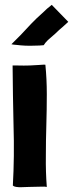

<svg xmlns="http://www.w3.org/2000/svg" viewBox="-20 -774 303 795"><path d="M32.2 -500Q33.2 -378.9 36.1 -252.9Q40 -127 33.2 -5.9Q38.1 0 57.6 1Q64.5 1 71.3 1Q85.9 1 100.6 0Q125 0 146.5 -1Q167 -2 173.8 0Q168.9 -63.5 169.9 -127.9Q169.9 -193.4 171.9 -256.8Q173.8 -321.3 173.8 -383.8Q173.8 -446.3 168 -504.9Q168 -504.9 168 -505.9Q164.1 -506.8 154.3 -505.9Q144.5 -504.9 139.6 -504.9Q127 -503.9 103.5 -502.9Q81.1 -502 48.8 -502.9Q43 -502.9 32.2 -502.9Q32.2 -502 32.2 -500ZM154.3 -718.8Q131.8 -699.2 109.4 -675.8Q86.9 -652.3 65.4 -628.9Q43.9 -607.4 27.3 -590.8Q34.2 -588.9 49.8 -587.9Q65.4 -585.9 84 -585Q103.5 -584 124 -585Q144.5 -585 161.1 -586.9Q165 -594.7 178.7 -608.4Q193.4 -621.1 209 -634.8Q224.6 -650.4 240.2 -663.1Q254.9 -675.8 261.7 -682.6Q262.7 -683.6 262.7 -683.6Q246.1 -701.2 194.3 -753.9Q175.8 -740.2 154.3 -718.8Z"/></svg>

Font: Londrina Solid
Style: NNS
Weight: 400
Designer: Marcelo Magalhaes
Version: Version 1.002